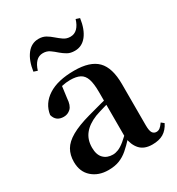

<svg xmlns="http://www.w3.org/2000/svg" viewBox="-192 -920 970 1055"><g transform="rotate(-30 292.5 -392.5)"><path d="M186.6 16.2Q124.2 16.2 83.8 -19.4Q43.3 -54.9 43.3 -117.6Q43.3 -161.2 62 -193.6Q80.7 -226.1 125.1 -251.5Q169.6 -277 245.4 -297.9Q284.8 -309.4 334.4 -322Q384 -334.6 424 -344.4V-318.9Q384 -308.9 344 -297.6Q303.9 -286.4 277.1 -276.7Q223.3 -254.9 196.1 -220.6Q168.8 -186.4 168.8 -135.9Q168.8 -90.4 191.1 -67.9Q213.3 -45.3 250 -45.3Q266.3 -45.3 284.7 -52.6Q303.1 -59.9 327.4 -79.7Q351.8 -99.4 385.3 -135.5L400.8 -82.4H365.7Q336.6 -50.6 311.2 -28.7Q285.7 -6.8 256.4 4.7Q227 16.2 186.6 16.2ZM466.1 15.2Q414.6 15.2 387.9 -14.2Q361.2 -43.6 354.9 -94V-96.5V-381.4Q354.9 -434.7 344.8 -464.5Q334.7 -494.3 311.6 -506.3Q288.5 -518.3 250 -518.3Q224.4 -518.3 197.3 -512.2Q170.2 -506.1 133.8 -491.2L196.1 -516.3L185.9 -439.2Q183.3 -395.9 164.6 -378Q145.8 -360.2 120.3 -360.2Q71.1 -360.2 59.2 -406.5Q68.9 -473.5 129.4 -512.7Q189.9 -551.9 295.1 -551.9Q395.4 -551.9 440.7 -505.9Q486.1 -459.8 486.1 -356.2V-94.8Q486.1 -60.3 494.8 -47Q503.6 -33.8 519.7 -33.8Q531.3 -33.8 541.3 -40.9Q551.3 -48.1 564.7 -67.2L581.9 -53.4Q564 -17.5 536.2 -1.1Q508.4 15.2 466.1 15.2ZM98.6 -658.7Q108.1 -724.3 137.6 -762.6Q167.1 -801 212.6 -801Q238.9 -801 257.9 -789.8Q276.9 -778.6 292.6 -764.6Q311.1 -748.5 329.4 -735.7Q347.7 -723 371.8 -723Q397.8 -723 416 -741.3Q434.2 -759.6 444.2 -793.3L468.1 -785.5Q458.7 -718.5 429.2 -681.1Q399.7 -643.8 354.6 -643.8Q326.6 -643.8 308.1 -654.5Q289.6 -665.1 273.4 -678.9Q255.2 -695.2 237 -708.1Q218.7 -721 194.2 -721Q168.2 -721 150.4 -702.9Q132.6 -684.9 122.3 -651Z"/></g></svg>

Font: Source Han Serif JP VF
Style: Regular
Weight: 250
Designer: Ryoko NISHIZUKA 西塚涼子 (kana & ideographs); Frank Grießhammer (Latin, Greek & Cyrillic); Wenlong ZHANG 张文龙 (bopomofo); San
Foundry: Adobe
Version: Version 2.001;hotconv 1.1.0;makeotfexe 2.6.0